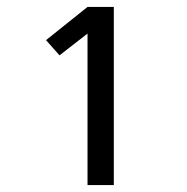

<svg xmlns="http://www.w3.org/2000/svg" viewBox="-20 -858 540 555"><path d="M233 -323V-761L152 -698L113 -742L233 -838H309V-323Z"/></svg>

Font: Iosevka Algr
Style: Regular
Weight: 400
Monospace: yes
Designer: Belleve Invis
Foundry: Belleve Invis
Version: Version 26.0.2; ttfautohint (v1.8.3)